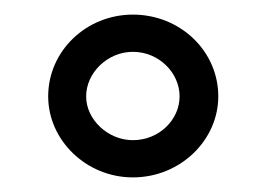

<svg xmlns="http://www.w3.org/2000/svg" viewBox="-20 -810 357 263"><path d="M46 -678C46 -618 98 -567 162 -567C227 -567 279 -618 279 -678C279 -740 227 -790 162 -790C98 -790 46 -740 46 -678ZM98 -678C98 -710 127 -739 162 -739C198 -739 226 -710 226 -678C226 -646 198 -618 162 -618C128 -618 98 -646 98 -678Z"/></svg>

Font: Ampere
Style: SCExt
Weight: 400
Version: Version 1